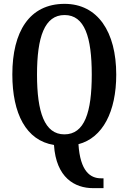

<svg xmlns="http://www.w3.org/2000/svg" viewBox="-20 -745 668 996"><path d="M463 231H517V180H504C448 180 396 143 387 3C513 -30 583 -166 583 -358C583 -580 487 -725 315 -725C132 -725 44 -580 44 -359C44 -156 115 -16 260 7C271 177 368 231 463 231ZM314 -48C211 -48 172 -163 172 -358C172 -553 211 -667 315 -667C419 -667 456 -553 456 -358C456 -163 419 -48 314 -48Z"/></svg>

Font: Noto Serif Hebrew ExtraCondensed SemiBold
Style: Regular
Weight: 600
Width: 2
Designer: Monotype Design Team
Foundry: Monotype Imaging Inc.
Version: Version 2.004